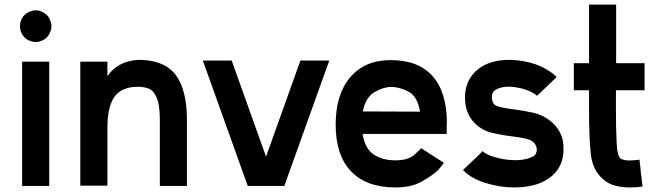

<svg xmlns="http://www.w3.org/2000/svg" viewBox="-20 -824 2912 851"><path d="M78.1 -550.8Q118.2 -550.8 198.2 -550.8Q198.2 -391.6 198.2 -73.2Q198.2 -48.8 198.2 0Q158.2 0 78.1 0Q78.1 -91.8 78.1 -276.4Q78.1 -367.2 78.1 -550.8ZM187.5 -658.2Q177.7 -648.4 165 -643.6Q151.4 -637.7 137.7 -637.7Q125 -637.7 111.3 -643.6Q97.7 -648.4 88.9 -658.2Q79.1 -668 73.2 -681.6Q68.4 -694.3 68.4 -708Q68.4 -721.7 73.2 -734.4Q79.1 -748 88.9 -757.8Q97.7 -766.6 111.3 -772.5Q125 -778.3 137.7 -778.3Q151.4 -778.3 165 -772.5Q177.7 -766.6 187.5 -757.8Q197.3 -748 202.1 -734.4Q208 -721.7 208 -708Q208 -694.3 202.1 -681.6Q197.3 -668 187.5 -658.2Z M604.5 -558.6Q711.9 -555.7 760.7 -489.3Q808.6 -422.9 808.6 -290Q808.6 -193.4 808.6 0Q768.6 0 688.5 0Q688.5 -45.9 688.5 -52.7Q688.5 -58.6 688.5 -100.6Q688.5 -110.4 688.5 -125Q688.5 -138.7 688.5 -158.2Q688.5 -181.6 688.5 -213.9Q688.5 -246.1 688.5 -290Q688.5 -327.1 684.6 -352.5Q680.7 -377.9 672.9 -394.5Q659.2 -424.8 637.7 -431.6Q616.2 -439.5 592.8 -439.5Q520.5 -439.5 488.3 -396.5Q456.1 -352.5 456.1 -256.8Q456.1 -171.9 456.1 -1Q416 -1 335.9 -1Q335.9 -184.6 335.9 -550.8Q376 -550.8 456.1 -550.8Q456.1 -535.2 456.1 -535.2Q456.1 -535.2 456.1 -486.3Q476.6 -517.6 511.7 -537.1Q547.9 -556.6 592.8 -558.6Q595.7 -558.6 598.6 -558.6Q601.6 -558.6 604.5 -558.6Z M1311.5 -555.7Q1260.7 -414.1 1159.2 -129.9Q1108.4 -272.5 1006.8 -555.7Q964.8 -555.7 878.9 -555.7Q945.3 -371.1 1078.1 0Q1131.8 0 1240.2 0Q1306.6 -185.5 1439.5 -555.7Q1396.5 -555.7 1311.5 -555.7Z M1960 -279.3Q1960 -262.7 1960 -230.5Q1835 -230.5 1586.9 -230.5Q1597.7 -165 1636.7 -138.7Q1676.8 -113.3 1732.4 -113.3Q1790 -113.3 1818.4 -139.6Q1845.7 -165 1846.7 -167Q1879.9 -145.5 1947.3 -102.5Q1947.3 -101.6 1940.4 -92.8Q1933.6 -83 1920.9 -69.3Q1896.5 -45.9 1849.6 -19.5Q1803.7 6.8 1732.4 6.8Q1604.5 6.8 1536.1 -64.5Q1467.8 -135.7 1467.8 -271.5Q1467.8 -405.3 1532.2 -481.4Q1596.7 -557.6 1711.9 -557.6Q1711.9 -557.6 1711.9 -557.6Q1712.9 -557.6 1712.9 -557.6Q1834 -557.6 1897.5 -486.3Q1960 -416 1960.9 -280.3Q1960.9 -279.3 1960.9 -279.3Q1960 -279.3 1960 -279.3ZM1841.8 -329.1Q1830.1 -396.5 1792 -417Q1752.9 -438.5 1712.9 -438.5Q1679.7 -438.5 1640.6 -416Q1601.6 -394.5 1587.9 -330.1Q1671.9 -330.1 1841.8 -329.1Z M2260.7 -338.9Q2293 -335 2343.8 -324.2Q2394.5 -312.5 2432.6 -276.4Q2453.1 -256.8 2465.8 -228.5Q2478.5 -201.2 2477.5 -161.1Q2477.5 -160.2 2477.5 -160.2Q2477.5 -109.4 2451.2 -71.3Q2423.8 -33.2 2374 -12.7Q2349.6 -2.9 2320.3 2Q2291 6.8 2259.8 6.8Q2194.3 6.8 2129.9 -13.7Q2066.4 -34.2 2032.2 -70.3Q2049.8 -86.9 2049.8 -87.9Q2050.8 -87.9 2079.1 -115.2Q2086.9 -123 2096.7 -131.8Q2106.4 -141.6 2119.1 -154.3Q2126 -146.5 2140.6 -139.6Q2156.2 -131.8 2174.8 -127Q2210.9 -116.2 2253.9 -114.3Q2297.9 -112.3 2330.1 -125Q2351.6 -132.8 2355.5 -143.6Q2359.4 -153.3 2359.4 -160.2Q2359.4 -180.7 2341.8 -196.3Q2325.2 -210.9 2248 -219.7Q2212.9 -223.6 2164.1 -234.4Q2116.2 -245.1 2082 -280.3Q2063.5 -298.8 2052.7 -326.2Q2041 -353.5 2041 -392.6Q2041 -444.3 2067.4 -483.4Q2093.8 -522.5 2141.6 -542Q2183.6 -558.6 2234.4 -558.6Q2239.3 -558.6 2245.1 -558.6Q2301.8 -556.6 2353.5 -539.1Q2381.8 -529.3 2405.3 -514.6Q2429.7 -500 2447.3 -482.4Q2429.7 -465.8 2428.7 -464.8Q2427.7 -463.9 2399.4 -436.5Q2392.6 -429.7 2382.8 -420.9Q2373 -411.1 2360.4 -399.4Q2352.5 -407.2 2338.9 -414.1Q2326.2 -420.9 2309.6 -426.8Q2280.3 -436.5 2245.1 -439.5Q2210.9 -441.4 2185.5 -430.7Q2171.9 -424.8 2166 -416Q2160.2 -408.2 2160.2 -392.6Q2160.2 -370.1 2172.9 -359.4Q2185.5 -347.7 2260.7 -338.9Z M2836.9 -423.8Q2794.9 -423.8 2710 -423.8Q2710 -406.2 2710 -405.3Q2710 -404.3 2710 -374Q2710 -367.2 2710 -356.4Q2710 -346.7 2710 -333Q2710 -257.8 2712.9 -196.3Q2714.8 -134.8 2730.5 -121.1Q2733.4 -118.2 2751 -114.3Q2767.6 -110.4 2814.5 -116.2Q2816.4 -91.8 2817.4 -90.8Q2817.4 -89.8 2821.3 -50.8Q2823.2 -42 2824.2 -28.3Q2826.2 -14.6 2828.1 2.9Q2813.5 4.9 2799.8 5.9Q2785.2 6.8 2770.5 6.8Q2738.3 6.8 2707 -1Q2675.8 -8.8 2651.4 -31.2Q2606.4 -70.3 2598.6 -141.6Q2590.8 -212.9 2590.8 -333Q2590.8 -363.3 2590.8 -423.8Q2568.4 -423.8 2523.4 -423.8Q2523.4 -444.3 2523.4 -485.4Q2523.4 -504.9 2523.4 -543.9Q2545.9 -543.9 2590.8 -543.9Q2590.8 -630.9 2590.8 -803.7Q2630.9 -803.7 2710.9 -803.7Q2710.9 -717.8 2710.9 -543.9Q2752.9 -543.9 2836.9 -543.9Q2836.9 -503.9 2836.9 -423.8Z"/></svg>

Font: Seiden_Sans_Regular
Style: Regular
Weight: 400
Designer: Kevin Beronilla
Version: Version 1.0